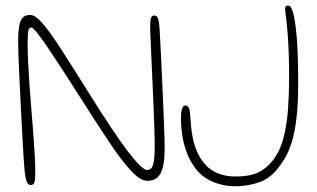

<svg xmlns="http://www.w3.org/2000/svg" viewBox="-20 -639 1136 688"><path d="M89.5 24Q81 24 76 11.8Q71 -0.5 68.5 -23Q67 -35.5 64.8 -70.2Q62.5 -105 60 -152.8Q57.5 -200.5 54.8 -252.8Q52 -305 49.8 -353.8Q47.5 -402.5 46.2 -439Q45 -475.5 45 -490.5Q45 -522.5 48.2 -543.5Q51.5 -564.5 60.8 -575Q70 -585.5 88.5 -585.5Q106 -585.5 131.2 -556.8Q156.5 -528 197 -465.8Q237.5 -403.5 300.5 -302.5Q391.5 -157 440.5 -93.5Q489.5 -30 506.5 -30Q516 -30 522.2 -36.5Q528.5 -43 531.5 -63Q534.5 -83 534.5 -123.5Q534.5 -141 533.2 -176.5Q532 -212 530.2 -257.2Q528.5 -302.5 526.2 -349.5Q524 -396.5 522.2 -438Q520.5 -479.5 519.2 -507.8Q518 -536 518 -542.5Q518 -567.5 521.5 -575.5Q525 -583.5 533 -583.5Q536.5 -583.5 539.5 -581.8Q542.5 -580 544.8 -575.5Q547 -571 548.8 -562.2Q550.5 -553.5 551.5 -540Q552.5 -528.5 554 -496.8Q555.5 -465 557.8 -421.2Q560 -377.5 562 -329.5Q564 -281.5 566 -236.5Q568 -191.5 569 -156.8Q570 -122 570 -105.5Q570 -68.5 564.2 -42.8Q558.5 -17 545 -4Q531.5 9 507.5 9Q482.5 9 448.5 -28Q414.5 -65 371.2 -130Q328 -195 275 -278Q242 -330 211.5 -377.2Q181 -424.5 156.2 -461.2Q131.5 -498 114.8 -519.2Q98 -540.5 92.5 -540.5Q84 -540.5 81.5 -529Q79 -517.5 79 -482.5Q79 -451 81 -411.5Q83 -372 86 -329Q89 -286 92.8 -242.2Q96.5 -198.5 99.5 -157.8Q102.5 -117 104.5 -82.5Q106.5 -48 106.5 -23Q106.5 7 103 15.5Q99.5 24 89.5 24ZM825 28.5Q797 28.5 771.2 22Q745.5 15.5 724.5 3.2Q703.5 -9 689 -25Q667.5 -49.5 654 -80.8Q640.5 -112 634.5 -146.2Q628.5 -180.5 628.5 -214Q628.5 -226 629.5 -234.8Q630.5 -243.5 632.5 -249.5Q634.5 -255.5 637.5 -258.2Q640.5 -261 645 -261Q653 -261 657 -251.5Q661 -242 662.5 -214.5Q664.5 -178 670 -148.8Q675.5 -119.5 686.5 -94.5Q707 -49.5 741 -28Q775 -6.5 825 -6.5Q874.5 -6.5 904.5 -20.8Q934.5 -35 957.5 -64Q983 -96.5 995.5 -143.8Q1008 -191 1012 -246.8Q1016 -302.5 1016 -359.5Q1016 -411.5 1014.5 -450.2Q1013 -489 1011 -516.5Q1009 -544 1006.8 -562Q1004.5 -580 1003 -590.8Q1001.5 -601.5 1001.5 -607.5Q1001.5 -613 1003.5 -615.5Q1005.5 -618 1008 -618.5Q1010.5 -619 1012.5 -619Q1018 -619 1020.8 -615.2Q1023.5 -611.5 1026.5 -604Q1030.5 -594.5 1033.8 -578.8Q1037 -563 1039.8 -540.5Q1042.5 -518 1044.5 -488.5Q1046.5 -459 1047.5 -422.8Q1048.5 -386.5 1048.5 -342.5Q1048.5 -266 1042.2 -214.2Q1036 -162.5 1025.2 -128.8Q1014.5 -95 1001.2 -72.8Q988 -50.5 974 -33.5Q944.5 3 904 15.8Q863.5 28.5 825 28.5Z"/></svg>

Font: Gluten Thin
Style: Regular
Weight: 100
Designer: Tyler Finck
Foundry: Etcetera Type Company
Version: Version 1.300